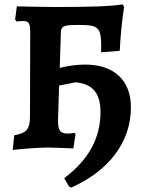

<svg xmlns="http://www.w3.org/2000/svg" viewBox="-20 -674 669 877"><path d="M369 -379C333 -379 294 -374 253 -364L258 -526C259 -557 274 -560 341 -560C436 -560 444 -549 442 -435L527 -442C530 -507 537 -580 547 -643L540 -654C484 -645 390 -642 239 -642C184 -642 103 -644 57 -645L49 -585L55 -576C67 -577 79 -578 86 -578C112 -578 118 -568 118 -524L117 -143C117 -85 102 -66 45 -56L38 11C89 5 155 0 200 0C223 0 268 2 315 4L325 -60L321 -67C308 -65 298 -64 289 -64C253 -64 245 -80 245 -126L250 -283L325 -298C403 -291 439 -249 439 -162C439 -43 385 56 273 140L295 177L305 183C480 105 578 -27 578 -184C578 -307 501 -379 369 -379Z"/></svg>

Font: Alegreya SC
Style: Bold
Weight: 700
Designer: Juan Pablo del Peral
Foundry: Huerta Tipografica
Version: Version 2.007;PS 002.007;hotconv 1.0.88;makeotf.lib2.5.64775